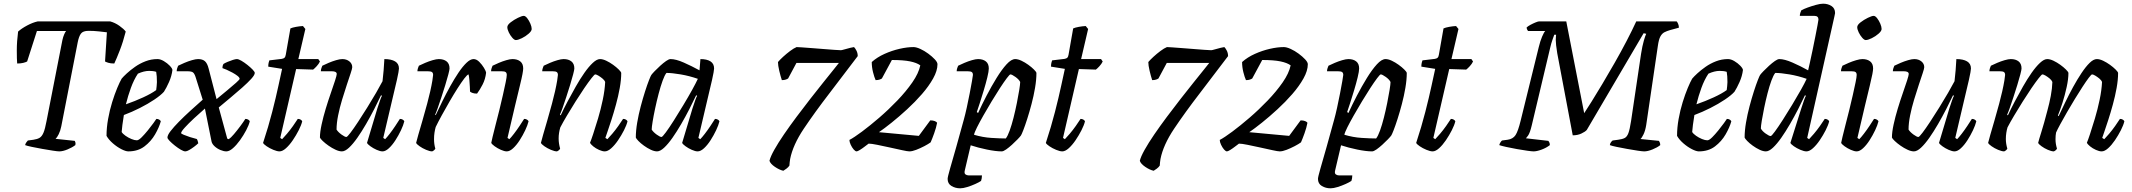

<svg xmlns="http://www.w3.org/2000/svg" viewBox="-20 -820 11551 1040"><path d="M301 0Q292 0 266 -4Q240 -8 209 -13.5Q178 -19 152 -24.5Q126 -30 116 -34Q118 -43 123.5 -50Q129 -57 131 -59L161 -63Q182 -66 194.5 -73.5Q207 -81 215.5 -101Q224 -121 232 -164L318 -603Q322 -621 328 -634.5Q334 -648 338 -652H180L127 -487Q120 -483 106 -479.5Q92 -476 73 -476Q71 -499 71 -547Q71 -595 78 -649Q97 -666 127 -682Q157 -698 184 -704H577Q603 -697 627 -680Q651 -663 661 -649Q647 -594 629 -547.5Q611 -501 599 -476Q579 -476 566.5 -480Q554 -484 549 -487L559 -645Q543 -647 515.5 -650Q488 -653 460 -653Q429 -653 418 -637.5Q407 -622 401 -591L312 -136Q307 -111 298 -93Q289 -75 281 -68L385 -57Q387 -54 388.5 -48Q390 -42 388 -34Q371 -21 345.5 -10.5Q320 0 301 0Z M675 0Q661 0 637.5 -12Q614 -24 591.5 -43.5Q569 -63 557 -84Q557 -128 565.5 -175.5Q574 -223 587.5 -266.5Q601 -310 615 -343.5Q629 -377 639 -394Q648 -405 667 -422.5Q686 -440 711.5 -458Q737 -476 768 -488Q799 -500 833 -500Q849 -500 867.5 -489Q886 -478 899.5 -464Q913 -450 914 -441Q910 -408 895.5 -375.5Q881 -343 868 -323Q851 -304 816 -280.5Q781 -257 737.5 -235Q694 -213 651 -197Q646 -168 643 -143.5Q640 -119 639 -105Q645 -95 660 -84.5Q675 -74 692 -67Q709 -60 721 -60Q731 -60 747 -76Q763 -92 780.5 -113.5Q798 -135 811 -153Q824 -171 827 -176Q836 -176 842.5 -172Q849 -168 851 -163Q842 -130 820 -92Q798 -54 762.5 -27Q727 0 675 0ZM662 -255Q711 -272 755.5 -292.5Q800 -313 826 -332Q827 -340 828.5 -353Q830 -366 830 -375Q830 -410 826 -431Q816 -434 807 -435Q798 -436 788 -436Q760 -436 727 -421Q705 -388 689 -344Q673 -300 662 -255Z M984 0Q975 0 959.5 -9Q944 -18 927 -31.5Q910 -45 898.5 -57Q887 -69 887 -75Q887 -88 904 -110Q921 -132 949 -160.5Q977 -189 1010.5 -219.5Q1044 -250 1078 -280L1039 -404Q1033 -422 1025 -428Q1017 -434 994 -434H937Q937 -442 940 -451Q943 -460 945 -464Q959 -471 979 -479.5Q999 -488 1019.5 -494Q1040 -500 1053 -500Q1077 -500 1090 -488.5Q1103 -477 1110 -449L1153 -283Q1182 -307 1210.5 -330.5Q1239 -354 1258.5 -371.5Q1278 -389 1278 -393Q1278 -400 1266.5 -409Q1255 -418 1238.5 -427Q1222 -436 1207 -442.5Q1192 -449 1185 -451Q1185 -466 1191 -474Q1199 -479 1213 -485Q1227 -491 1241.5 -495.5Q1256 -500 1263 -500Q1272 -500 1287.5 -491Q1303 -482 1320 -468.5Q1337 -455 1348.5 -443Q1360 -431 1360 -425Q1360 -414 1341 -393Q1322 -372 1292 -345.5Q1262 -319 1228.5 -291Q1195 -263 1165 -238L1211 -69L1219 -66Q1230 -73 1247 -93Q1264 -113 1281.5 -136.5Q1299 -160 1309 -176Q1318 -176 1324.5 -172Q1331 -168 1333 -163Q1328 -142 1313.5 -114.5Q1299 -87 1280 -60.5Q1261 -34 1241.5 -17Q1222 0 1206 0Q1192 0 1174 -7.5Q1156 -15 1142.5 -27.5Q1129 -40 1126 -53L1090 -232Q1061 -207 1031 -179Q1001 -151 981 -129Q961 -107 961 -99Q961 -96 975 -90Q989 -84 1009 -77.5Q1029 -71 1046 -67Q1049 -63 1051 -56Q1053 -49 1054 -44Q1046 -36 1032 -25.5Q1018 -15 1005 -7.5Q992 0 984 0Z M1494 0Q1481 0 1460.5 -8.5Q1440 -17 1424 -28Q1408 -39 1405 -46Q1434 -134 1454.5 -214Q1475 -294 1488 -355Q1501 -416 1508 -447L1433 -459Q1433 -470 1435 -479.5Q1437 -489 1439 -493L1506 -501Q1517 -503 1521.5 -507.5Q1526 -512 1528 -524L1553 -666Q1564 -671 1583.5 -674.5Q1603 -678 1621 -679L1634 -663L1596 -500H1704L1713 -487Q1707 -474 1695.5 -461.5Q1684 -449 1676 -443L1584 -446L1498 -73L1508 -66Q1518 -76 1534.5 -95.5Q1551 -115 1567 -137.5Q1583 -160 1593 -176Q1602 -176 1608.5 -172Q1615 -168 1617 -163Q1612 -142 1598 -114.5Q1584 -87 1566 -60.5Q1548 -34 1529 -17Q1510 0 1494 0Z M1832 0Q1817 0 1797.5 -9Q1778 -18 1759.5 -31Q1741 -44 1728 -56.5Q1715 -69 1713 -75Q1713 -104 1722 -145.5Q1731 -187 1744.5 -231.5Q1758 -276 1772 -316Q1786 -356 1795 -384Q1804 -412 1804 -419Q1804 -434 1777 -434H1718Q1718 -442 1721 -451Q1724 -460 1726 -464Q1740 -471 1760 -479.5Q1780 -488 1800.5 -494Q1821 -500 1834 -500Q1857 -500 1872.5 -487.5Q1888 -475 1888 -456Q1888 -449 1879.5 -423.5Q1871 -398 1858.5 -360.5Q1846 -323 1833 -280Q1820 -237 1811.5 -195Q1803 -153 1803 -118Q1812 -104 1830 -91Q1848 -78 1856 -78Q1861 -78 1878.5 -101Q1896 -124 1920 -160.5Q1944 -197 1969.5 -238Q1995 -279 2017 -317Q2039 -355 2052 -380Q2055 -403 2058 -439Q2061 -475 2062 -500Q2099 -500 2120 -487.5Q2141 -475 2141 -449Q2141 -437 2130 -387.5Q2119 -338 2099.5 -258Q2080 -178 2056 -73L2066 -66Q2076 -76 2091 -95.5Q2106 -115 2121 -137.5Q2136 -160 2146 -176Q2155 -176 2161.5 -172Q2168 -168 2170 -163Q2165 -142 2152 -114.5Q2139 -87 2122 -60.5Q2105 -34 2086.5 -17Q2068 0 2052 0Q2039 0 2020 -8.5Q2001 -17 1986 -28Q1971 -39 1968 -46L2024 -233Q2032 -257 2038.5 -276Q2045 -295 2049 -301L2044 -304Q2028 -270 2007 -229Q1986 -188 1962.5 -147.5Q1939 -107 1915.5 -73.5Q1892 -40 1870.5 -20Q1849 0 1832 0Z M2321 0Q2308 0 2288 -8.5Q2268 -17 2252.5 -28Q2237 -39 2234 -46Q2237 -59 2246 -90.5Q2255 -122 2268 -166Q2281 -210 2294 -259Q2303 -292 2310.5 -325.5Q2318 -359 2322 -383.5Q2326 -408 2326 -414Q2326 -425 2320 -429.5Q2314 -434 2297 -434H2241Q2241 -442 2244 -451Q2247 -460 2249 -464Q2263 -471 2283 -479.5Q2303 -488 2323.5 -494Q2344 -500 2357 -500Q2383 -500 2399 -487.5Q2415 -475 2415 -449Q2415 -442 2408.5 -417Q2402 -392 2392 -359.5Q2382 -327 2371 -293.5Q2360 -260 2351 -234.5Q2342 -209 2337 -199L2340 -196Q2356 -230 2376 -271Q2396 -312 2418.5 -352.5Q2441 -393 2463.5 -426.5Q2486 -460 2507 -480Q2528 -500 2545 -500Q2561 -500 2576 -485Q2591 -470 2601.5 -452.5Q2612 -435 2613 -426Q2609 -391 2594 -362Q2579 -333 2564 -313Q2549 -313 2539.5 -316.5Q2530 -320 2526 -324Q2526 -332 2525 -349.5Q2524 -367 2522.5 -386.5Q2521 -406 2518 -417Q2511 -416 2495 -395Q2479 -374 2458 -341Q2437 -308 2415 -270Q2393 -232 2373 -195.5Q2353 -159 2340 -132Q2336 -118 2333.5 -101.5Q2331 -85 2331 -66Q2331 -39 2338 -15Q2337 -12 2332.5 -7.5Q2328 -3 2321 0Z M2725 0Q2712 0 2693 -8.5Q2674 -17 2659 -28Q2644 -39 2641 -46Q2642 -52 2648 -78Q2654 -104 2664 -142Q2674 -180 2684.5 -222.5Q2695 -265 2704 -305Q2713 -345 2719 -374Q2725 -403 2725 -414Q2725 -425 2719 -429.5Q2713 -434 2696 -434H2640Q2640 -442 2643 -451Q2646 -460 2648 -464Q2662 -471 2682 -479.5Q2702 -488 2722.5 -494Q2743 -500 2756 -500Q2782 -500 2798 -487.5Q2814 -475 2814 -449Q2814 -440 2810 -418.5Q2806 -397 2796 -356Q2786 -315 2769.5 -246Q2753 -177 2729 -73L2739 -66Q2749 -76 2764 -95.5Q2779 -115 2794 -137.5Q2809 -160 2819 -176Q2828 -176 2834.5 -172Q2841 -168 2843 -163Q2838 -142 2825 -114.5Q2812 -87 2795 -60.5Q2778 -34 2759.5 -17Q2741 0 2725 0ZM2774 -603Q2766 -603 2755 -615.5Q2744 -628 2736 -644.5Q2728 -661 2728 -673Q2728 -685 2746 -699Q2764 -713 2785.5 -723.5Q2807 -734 2817 -734Q2826 -734 2836 -721Q2846 -708 2853 -691.5Q2860 -675 2860 -663Q2860 -652 2843.5 -637.5Q2827 -623 2806.5 -613Q2786 -603 2774 -603Z M2997 0Q2984 0 2964 -8.5Q2944 -17 2928.5 -28Q2913 -39 2910 -46Q2913 -59 2922 -90.5Q2931 -122 2944 -166Q2957 -210 2970 -259Q2979 -292 2986.5 -325.5Q2994 -359 2998 -383.5Q3002 -408 3002 -414Q3002 -425 2996 -429.5Q2990 -434 2973 -434H2917Q2917 -442 2920 -451Q2923 -460 2925 -464Q2939 -471 2959 -479.5Q2979 -488 2999.5 -494Q3020 -500 3033 -500Q3059 -500 3075 -487.5Q3091 -475 3091 -449Q3091 -442 3084.5 -417Q3078 -392 3068 -359.5Q3058 -327 3047 -293.5Q3036 -260 3027 -234.5Q3018 -209 3013 -199L3017 -195Q3033 -230 3054.5 -270.5Q3076 -311 3099 -351.5Q3122 -392 3145.5 -425.5Q3169 -459 3191 -479.5Q3213 -500 3230 -500Q3245 -500 3264 -491Q3283 -482 3301 -469Q3319 -456 3331.5 -443.5Q3344 -431 3345 -425Q3345 -388 3337 -343.5Q3329 -299 3316.5 -253.5Q3304 -208 3291.5 -169.5Q3279 -131 3270 -105Q3261 -79 3259 -73L3270 -66Q3280 -76 3296.5 -95.5Q3313 -115 3329 -137.5Q3345 -160 3355 -176Q3364 -176 3370.5 -172Q3377 -168 3379 -163Q3374 -142 3360 -114.5Q3346 -87 3328 -60.5Q3310 -34 3291 -17Q3272 0 3256 0Q3243 0 3225 -8Q3207 -16 3193 -27.5Q3179 -39 3176 -47Q3181 -58 3193 -94Q3205 -130 3219.5 -178.5Q3234 -227 3245 -279.5Q3256 -332 3258 -376Q3254 -386 3243 -395Q3232 -404 3221 -410.5Q3210 -417 3204 -417Q3200 -417 3183.5 -396Q3167 -375 3144.5 -342Q3122 -309 3097.5 -270Q3073 -231 3051 -194Q3029 -157 3015 -130Q3006 -100 3006 -70Q3006 -56 3008 -42.5Q3010 -29 3014 -15Q3013 -12 3008.5 -7.5Q3004 -3 2997 0Z M3539 0Q3524 0 3505 -9Q3486 -18 3468 -31Q3450 -44 3438 -56.5Q3426 -69 3424 -75Q3424 -112 3431.5 -156Q3439 -200 3450.5 -243.5Q3462 -287 3474 -324.5Q3486 -362 3495.5 -386Q3505 -410 3508 -414Q3513 -421 3526.5 -435Q3540 -449 3556.5 -464Q3573 -479 3588 -489.5Q3603 -500 3612 -500Q3641 -500 3684 -481Q3727 -462 3769 -439L3774 -500Q3809 -500 3828.5 -487.5Q3848 -475 3848 -449Q3848 -437 3837 -387.5Q3826 -338 3806.5 -258Q3787 -178 3763 -73L3773 -66Q3783 -76 3798 -95.5Q3813 -115 3828 -137.5Q3843 -160 3853 -176Q3862 -176 3868.5 -172Q3875 -168 3877 -163Q3872 -142 3859 -114.5Q3846 -87 3829 -60.5Q3812 -34 3793.5 -17Q3775 0 3759 0Q3746 0 3727 -8.5Q3708 -17 3693 -28Q3678 -39 3675 -46L3731 -233Q3739 -257 3745.5 -276Q3752 -295 3756 -301L3751 -304Q3735 -270 3714 -229Q3693 -188 3669.5 -147.5Q3646 -107 3622.5 -73.5Q3599 -40 3577.5 -20Q3556 0 3539 0ZM3563 -78Q3568 -78 3586.5 -103Q3605 -128 3630 -167.5Q3655 -207 3681.5 -251Q3708 -295 3729 -333Q3750 -371 3760 -393Q3714 -409 3667 -417Q3620 -425 3590 -425Q3580 -413 3569 -382.5Q3558 -352 3547.5 -312Q3537 -272 3528.5 -232Q3520 -192 3515 -161Q3510 -130 3510 -118Q3519 -104 3537 -91Q3555 -78 3563 -78Z M4223 105Q4201 100 4177 83.5Q4153 67 4148 51Q4153 29 4174 -8.5Q4195 -46 4226.5 -92Q4258 -138 4295 -187.5Q4332 -237 4369.5 -285Q4407 -333 4439.5 -373.5Q4472 -414 4494.5 -442Q4517 -470 4524 -479H4294L4249 -395Q4245 -392 4236.5 -389Q4228 -386 4215 -386Q4208 -407 4201 -436.5Q4194 -466 4194 -484Q4204 -496 4222 -512.5Q4240 -529 4260 -544Q4280 -559 4295 -565Q4300 -565 4322.5 -563.5Q4345 -562 4376.5 -559.5Q4408 -557 4440.5 -554.5Q4473 -552 4499 -550Q4525 -548 4535 -548Q4539 -548 4554.5 -552.5Q4570 -557 4586 -561Q4602 -565 4606 -565Q4613 -558 4619.5 -545Q4626 -532 4626 -516L4473 -315Q4393 -211 4334 -123Q4275 -35 4260 41Q4259 50 4257.5 59Q4256 68 4256 77Q4250 86 4240 93.5Q4230 101 4223 105Z M4620 0Q4613 0 4604 -10.5Q4595 -21 4588 -36Q4581 -51 4581 -62Q4606 -75 4649 -107Q4692 -139 4742.5 -182.5Q4793 -226 4840.5 -275.5Q4888 -325 4922 -374Q4956 -423 4965 -466Q4946 -480 4909.5 -487.5Q4873 -495 4811 -495L4757 -395Q4753 -392 4744.5 -389Q4736 -386 4723 -386Q4716 -401 4709 -428.5Q4702 -456 4702 -484Q4731 -510 4771 -528Q4811 -546 4852.5 -555.5Q4894 -565 4928 -565Q4943 -565 4965 -555Q4987 -545 5008 -529.5Q5029 -514 5043.5 -498.5Q5058 -483 5058 -472Q5058 -437 5034.5 -395Q5011 -353 4974 -310.5Q4937 -268 4893.5 -228Q4850 -188 4810 -156Q4770 -124 4741 -104L4957 -84L5019 -168Q5034 -168 5043.5 -164Q5053 -160 5056 -155Q5051 -128 5040 -97.5Q5029 -67 5021 -49Q5009 -40 4987 -28.5Q4965 -17 4943 -8.5Q4921 0 4906 0Q4896 0 4866.5 -6.5Q4837 -13 4800.5 -21Q4764 -29 4732 -35.5Q4700 -42 4685 -42Q4678 -37 4664.5 -26.5Q4651 -16 4638 -8Q4625 0 4620 0Z M5181 200Q5155 200 5134 187.5Q5113 175 5113 149Q5113 139 5126.5 92Q5140 45 5160 -25Q5180 -95 5201 -173Q5208 -198 5216.5 -236.5Q5225 -275 5232.5 -314Q5240 -353 5245 -381.5Q5250 -410 5250 -414Q5250 -425 5244 -429.5Q5238 -434 5221 -434H5162Q5162 -442 5165 -451Q5168 -460 5170 -464Q5184 -471 5204 -479.5Q5224 -488 5244.5 -494Q5265 -500 5278 -500Q5304 -500 5320 -487.5Q5336 -475 5336 -449Q5336 -434 5328 -401Q5320 -368 5308.5 -330Q5297 -292 5286.5 -259.5Q5276 -227 5271 -213L5278 -208Q5298 -252 5324 -302Q5350 -352 5378 -397.5Q5406 -443 5432 -471.5Q5458 -500 5479 -500Q5494 -500 5513 -491Q5532 -482 5550 -469Q5568 -456 5580.5 -443.5Q5593 -431 5594 -425Q5594 -388 5586.5 -344Q5579 -300 5567.5 -256.5Q5556 -213 5544 -175.5Q5532 -138 5522.5 -114Q5513 -90 5510 -86Q5505 -79 5491.5 -65Q5478 -51 5461.5 -36Q5445 -21 5430 -10.5Q5415 0 5406 0Q5374 0 5325.5 -10Q5277 -20 5238 -33L5206 103Q5202 119 5209.5 124.5Q5217 130 5226 130H5299Q5299 138 5297.5 146.5Q5296 155 5294 160Q5284 167 5263 176.5Q5242 186 5219.5 193Q5197 200 5181 200ZM5428 -70Q5438 -82 5449 -112.5Q5460 -143 5470 -182.5Q5480 -222 5488 -262Q5496 -302 5501 -333Q5506 -364 5506 -376Q5499 -390 5480 -403.5Q5461 -417 5453 -417Q5449 -417 5433.5 -396.5Q5418 -376 5396.5 -343Q5375 -310 5351.5 -271Q5328 -232 5307 -195Q5286 -158 5272 -130Q5258 -102 5256 -90Q5303 -76 5350 -73Q5397 -70 5428 -70Z M5734 0Q5721 0 5700.5 -8.5Q5680 -17 5664 -28Q5648 -39 5645 -46Q5674 -134 5694.5 -214Q5715 -294 5728 -355Q5741 -416 5748 -447L5673 -459Q5673 -470 5675 -479.5Q5677 -489 5679 -493L5746 -501Q5757 -503 5761.5 -507.5Q5766 -512 5768 -524L5793 -666Q5804 -671 5823.5 -674.5Q5843 -678 5861 -679L5874 -663L5836 -500H5944L5953 -487Q5947 -474 5935.5 -461.5Q5924 -449 5916 -443L5824 -446L5738 -73L5748 -66Q5758 -76 5774.5 -95.5Q5791 -115 5807 -137.5Q5823 -160 5833 -176Q5842 -176 5848.5 -172Q5855 -168 5857 -163Q5852 -142 5838 -114.5Q5824 -87 5806 -60.5Q5788 -34 5769 -17Q5750 0 5734 0Z M6229 105Q6207 100 6183 83.5Q6159 67 6154 51Q6159 29 6180 -8.5Q6201 -46 6232.5 -92Q6264 -138 6301 -187.5Q6338 -237 6375.5 -285Q6413 -333 6445.5 -373.5Q6478 -414 6500.5 -442Q6523 -470 6530 -479H6300L6255 -395Q6251 -392 6242.5 -389Q6234 -386 6221 -386Q6214 -407 6207 -436.5Q6200 -466 6200 -484Q6210 -496 6228 -512.5Q6246 -529 6266 -544Q6286 -559 6301 -565Q6306 -565 6328.5 -563.5Q6351 -562 6382.5 -559.5Q6414 -557 6446.5 -554.5Q6479 -552 6505 -550Q6531 -548 6541 -548Q6545 -548 6560.5 -552.5Q6576 -557 6592 -561Q6608 -565 6612 -565Q6619 -558 6625.5 -545Q6632 -532 6632 -516L6479 -315Q6399 -211 6340 -123Q6281 -35 6266 41Q6265 50 6263.5 59Q6262 68 6262 77Q6256 86 6246 93.5Q6236 101 6229 105Z M6626 0Q6619 0 6610 -10.5Q6601 -21 6594 -36Q6587 -51 6587 -62Q6612 -75 6655 -107Q6698 -139 6748.5 -182.5Q6799 -226 6846.5 -275.5Q6894 -325 6928 -374Q6962 -423 6971 -466Q6952 -480 6915.5 -487.5Q6879 -495 6817 -495L6763 -395Q6759 -392 6750.5 -389Q6742 -386 6729 -386Q6722 -401 6715 -428.5Q6708 -456 6708 -484Q6737 -510 6777 -528Q6817 -546 6858.5 -555.5Q6900 -565 6934 -565Q6949 -565 6971 -555Q6993 -545 7014 -529.5Q7035 -514 7049.5 -498.5Q7064 -483 7064 -472Q7064 -437 7040.5 -395Q7017 -353 6980 -310.5Q6943 -268 6899.5 -228Q6856 -188 6816 -156Q6776 -124 6747 -104L6963 -84L7025 -168Q7040 -168 7049.5 -164Q7059 -160 7062 -155Q7057 -128 7046 -97.5Q7035 -67 7027 -49Q7015 -40 6993 -28.5Q6971 -17 6949 -8.5Q6927 0 6912 0Q6902 0 6872.5 -6.5Q6843 -13 6806.5 -21Q6770 -29 6738 -35.5Q6706 -42 6691 -42Q6684 -37 6670.5 -26.5Q6657 -16 6644 -8Q6631 0 6626 0Z M7187 200Q7161 200 7140 187.5Q7119 175 7119 149Q7119 139 7132.5 92Q7146 45 7166 -25Q7186 -95 7207 -173Q7214 -198 7222.5 -236.5Q7231 -275 7238.5 -314Q7246 -353 7251 -381.5Q7256 -410 7256 -414Q7256 -425 7250 -429.5Q7244 -434 7227 -434H7168Q7168 -442 7171 -451Q7174 -460 7176 -464Q7190 -471 7210 -479.5Q7230 -488 7250.5 -494Q7271 -500 7284 -500Q7310 -500 7326 -487.5Q7342 -475 7342 -449Q7342 -434 7334 -401Q7326 -368 7314.5 -330Q7303 -292 7292.5 -259.5Q7282 -227 7277 -213L7284 -208Q7304 -252 7330 -302Q7356 -352 7384 -397.5Q7412 -443 7438 -471.5Q7464 -500 7485 -500Q7500 -500 7519 -491Q7538 -482 7556 -469Q7574 -456 7586.5 -443.5Q7599 -431 7600 -425Q7600 -388 7592.5 -344Q7585 -300 7573.5 -256.5Q7562 -213 7550 -175.5Q7538 -138 7528.5 -114Q7519 -90 7516 -86Q7511 -79 7497.5 -65Q7484 -51 7467.5 -36Q7451 -21 7436 -10.5Q7421 0 7412 0Q7380 0 7331.5 -10Q7283 -20 7244 -33L7212 103Q7208 119 7215.5 124.5Q7223 130 7232 130H7305Q7305 138 7303.5 146.5Q7302 155 7300 160Q7290 167 7269 176.5Q7248 186 7225.5 193Q7203 200 7187 200ZM7434 -70Q7444 -82 7455 -112.5Q7466 -143 7476 -182.5Q7486 -222 7494 -262Q7502 -302 7507 -333Q7512 -364 7512 -376Q7505 -390 7486 -403.5Q7467 -417 7459 -417Q7455 -417 7439.5 -396.5Q7424 -376 7402.5 -343Q7381 -310 7357.5 -271Q7334 -232 7313 -195Q7292 -158 7278 -130Q7264 -102 7262 -90Q7309 -76 7356 -73Q7403 -70 7434 -70Z M7740 0Q7727 0 7706.5 -8.5Q7686 -17 7670 -28Q7654 -39 7651 -46Q7680 -134 7700.5 -214Q7721 -294 7734 -355Q7747 -416 7754 -447L7679 -459Q7679 -470 7681 -479.5Q7683 -489 7685 -493L7752 -501Q7763 -503 7767.5 -507.5Q7772 -512 7774 -524L7799 -666Q7810 -671 7829.5 -674.5Q7849 -678 7867 -679L7880 -663L7842 -500H7950L7959 -487Q7953 -474 7941.5 -461.5Q7930 -449 7922 -443L7830 -446L7744 -73L7754 -66Q7764 -76 7780.5 -95.5Q7797 -115 7813 -137.5Q7829 -160 7839 -176Q7848 -176 7854.5 -172Q7861 -168 7863 -163Q7858 -142 7844 -114.5Q7830 -87 7812 -60.5Q7794 -34 7775 -17Q7756 0 7740 0Z M8287 0Q8278 0 8253 -3.5Q8228 -7 8197 -12.5Q8166 -18 8139 -24Q8112 -30 8101 -34Q8103 -42 8107.5 -49Q8112 -56 8116 -59L8146 -63Q8175 -67 8189 -88Q8203 -109 8217 -167L8315 -565Q8323 -598 8333 -621.5Q8343 -645 8350 -652H8257Q8255 -654 8252.5 -659Q8250 -664 8249 -671Q8256 -678 8270 -685.5Q8284 -693 8297.5 -698.5Q8311 -704 8316 -704H8464L8561 -207Q8575 -228 8601 -269.5Q8627 -311 8659.5 -365.5Q8692 -420 8726 -479.5Q8760 -539 8790.5 -597.5Q8821 -656 8843 -704H9062Q9066 -700 9070 -690.5Q9074 -681 9074 -670L9026 -657Q9009 -652 8996 -645.5Q8983 -639 8974 -623Q8965 -607 8960 -571L8897 -143Q8892 -112 8882.5 -92.5Q8873 -73 8866 -67L8966 -57Q8968 -54 8970.5 -48Q8973 -42 8973 -34Q8957 -21 8931 -10.5Q8905 0 8886 0Q8876 0 8850 -4Q8824 -8 8793 -13.5Q8762 -19 8736 -24.5Q8710 -30 8700 -34Q8701 -43 8706 -49.5Q8711 -56 8715 -59L8745 -63Q8768 -66 8780.5 -72.5Q8793 -79 8800.5 -99Q8808 -119 8815 -165L8869 -528Q8876 -572 8884 -599.5Q8892 -627 8897 -637L8883 -640L8575 -116Q8566 -106 8545.5 -96.5Q8525 -87 8499 -87L8415 -532Q8411 -555 8409 -574.5Q8407 -594 8407 -604Q8407 -616 8408 -622.5Q8409 -629 8409 -632H8399Q8397 -627 8389.5 -605.5Q8382 -584 8377 -562L8277 -141Q8267 -99 8257 -85.5Q8247 -72 8245 -71L8367 -57Q8369 -55 8372 -49Q8375 -43 8375 -34Q8356 -19 8330 -9.5Q8304 0 8287 0Z M9182 0Q9168 0 9144.5 -12Q9121 -24 9098.5 -43.5Q9076 -63 9064 -84Q9064 -128 9072.5 -175.5Q9081 -223 9094.5 -266.5Q9108 -310 9122 -343.5Q9136 -377 9146 -394Q9155 -405 9174 -422.5Q9193 -440 9218.5 -458Q9244 -476 9275 -488Q9306 -500 9340 -500Q9356 -500 9374.5 -489Q9393 -478 9406.5 -464Q9420 -450 9421 -441Q9417 -408 9402.5 -375.5Q9388 -343 9375 -323Q9358 -304 9323 -280.5Q9288 -257 9244.5 -235Q9201 -213 9158 -197Q9153 -168 9150 -143.5Q9147 -119 9146 -105Q9152 -95 9167 -84.5Q9182 -74 9199 -67Q9216 -60 9228 -60Q9238 -60 9254 -76Q9270 -92 9287.5 -113.5Q9305 -135 9318 -153Q9331 -171 9334 -176Q9343 -176 9349.5 -172Q9356 -168 9358 -163Q9349 -130 9327 -92Q9305 -54 9269.5 -27Q9234 0 9182 0ZM9169 -255Q9218 -272 9262.5 -292.5Q9307 -313 9333 -332Q9334 -340 9335.5 -353Q9337 -366 9337 -375Q9337 -410 9333 -431Q9323 -434 9314 -435Q9305 -436 9295 -436Q9267 -436 9234 -421Q9212 -388 9196 -344Q9180 -300 9169 -255Z M9545 0Q9530 0 9511 -9Q9492 -18 9474 -31Q9456 -44 9444 -56.5Q9432 -69 9430 -75Q9430 -112 9437.5 -156Q9445 -200 9456.5 -243.5Q9468 -287 9480 -324.5Q9492 -362 9501.5 -386Q9511 -410 9514 -414Q9519 -421 9532.5 -435Q9546 -449 9562.5 -464Q9579 -479 9594 -489.5Q9609 -500 9618 -500Q9646 -500 9689.5 -481Q9733 -462 9774 -439Q9777 -451 9783.5 -480.5Q9790 -510 9798 -548Q9806 -586 9813 -622Q9820 -658 9825 -684Q9830 -710 9830 -714Q9830 -734 9808 -734H9729Q9729 -742 9732 -751Q9735 -760 9737 -764Q9749 -771 9771 -779Q9793 -787 9816.5 -793.5Q9840 -800 9855 -800Q9881 -800 9900.5 -787.5Q9920 -775 9920 -749Q9920 -746 9916.5 -731.5Q9913 -717 9907 -689L9769 -73L9779 -66Q9789 -76 9805.5 -95.5Q9822 -115 9838 -137.5Q9854 -160 9864 -176Q9873 -176 9879.5 -172Q9886 -168 9888 -163Q9883 -142 9869 -114.5Q9855 -87 9837 -60.5Q9819 -34 9800 -17Q9781 0 9765 0Q9752 0 9732 -8.5Q9712 -17 9696.5 -28Q9681 -39 9678 -46L9737 -233Q9745 -257 9751.5 -276Q9758 -295 9762 -301L9757 -304Q9741 -270 9720 -229Q9699 -188 9675.5 -147.5Q9652 -107 9628.5 -73.5Q9605 -40 9583.5 -20Q9562 0 9545 0ZM9571 -83Q9576 -83 9594 -107.5Q9612 -132 9637 -171Q9662 -210 9688 -253Q9714 -296 9735 -333.5Q9756 -371 9766 -393Q9720 -409 9673 -417Q9626 -425 9596 -425Q9586 -413 9575 -383Q9564 -353 9554 -314Q9544 -275 9536 -236Q9528 -197 9523 -166.5Q9518 -136 9518 -124Q9525 -110 9544 -96.5Q9563 -83 9571 -83Z M10037 0Q10024 0 10005 -8.5Q9986 -17 9971 -28Q9956 -39 9953 -46Q9954 -52 9960 -78Q9966 -104 9976 -142Q9986 -180 9996.5 -222.5Q10007 -265 10016 -305Q10025 -345 10031 -374Q10037 -403 10037 -414Q10037 -425 10031 -429.5Q10025 -434 10008 -434H9952Q9952 -442 9955 -451Q9958 -460 9960 -464Q9974 -471 9994 -479.5Q10014 -488 10034.5 -494Q10055 -500 10068 -500Q10094 -500 10110 -487.5Q10126 -475 10126 -449Q10126 -440 10122 -418.5Q10118 -397 10108 -356Q10098 -315 10081.5 -246Q10065 -177 10041 -73L10051 -66Q10061 -76 10076 -95.5Q10091 -115 10106 -137.5Q10121 -160 10131 -176Q10140 -176 10146.5 -172Q10153 -168 10155 -163Q10150 -142 10137 -114.5Q10124 -87 10107 -60.5Q10090 -34 10071.5 -17Q10053 0 10037 0ZM10086 -603Q10078 -603 10067 -615.5Q10056 -628 10048 -644.5Q10040 -661 10040 -673Q10040 -685 10058 -699Q10076 -713 10097.5 -723.5Q10119 -734 10129 -734Q10138 -734 10148 -721Q10158 -708 10165 -691.5Q10172 -675 10172 -663Q10172 -652 10155.5 -637.5Q10139 -623 10118.5 -613Q10098 -603 10086 -603Z M10347 0Q10332 0 10312.5 -9Q10293 -18 10274.5 -31Q10256 -44 10243 -56.5Q10230 -69 10228 -75Q10228 -104 10237 -145.5Q10246 -187 10259.5 -231.5Q10273 -276 10287 -316Q10301 -356 10310 -384Q10319 -412 10319 -419Q10319 -434 10292 -434H10233Q10233 -442 10236 -451Q10239 -460 10241 -464Q10255 -471 10275 -479.5Q10295 -488 10315.5 -494Q10336 -500 10349 -500Q10372 -500 10387.5 -487.5Q10403 -475 10403 -456Q10403 -449 10394.5 -423.5Q10386 -398 10373.5 -360.5Q10361 -323 10348 -280Q10335 -237 10326.5 -195Q10318 -153 10318 -118Q10327 -104 10345 -91Q10363 -78 10371 -78Q10376 -78 10393.5 -101Q10411 -124 10435 -160.5Q10459 -197 10484.5 -238Q10510 -279 10532 -317Q10554 -355 10567 -380Q10570 -403 10573 -439Q10576 -475 10577 -500Q10614 -500 10635 -487.5Q10656 -475 10656 -449Q10656 -437 10645 -387.5Q10634 -338 10614.5 -258Q10595 -178 10571 -73L10581 -66Q10591 -76 10606 -95.5Q10621 -115 10636 -137.5Q10651 -160 10661 -176Q10670 -176 10676.5 -172Q10683 -168 10685 -163Q10680 -142 10667 -114.5Q10654 -87 10637 -60.5Q10620 -34 10601.5 -17Q10583 0 10567 0Q10554 0 10535 -8.5Q10516 -17 10501 -28Q10486 -39 10483 -46L10539 -233Q10547 -257 10553.5 -276Q10560 -295 10564 -301L10559 -304Q10543 -270 10522 -229Q10501 -188 10477.5 -147.5Q10454 -107 10430.5 -73.5Q10407 -40 10385.5 -20Q10364 0 10347 0Z M10836 0Q10823 0 10803 -8.5Q10783 -17 10767.5 -28Q10752 -39 10749 -46Q10752 -59 10761 -90.5Q10770 -122 10783 -166Q10796 -210 10809 -259Q10818 -292 10825.5 -325.5Q10833 -359 10837 -383.5Q10841 -408 10841 -414Q10841 -425 10835 -429.5Q10829 -434 10812 -434H10756Q10756 -442 10759 -451Q10762 -460 10764 -464Q10778 -471 10798 -479.5Q10818 -488 10838.5 -494Q10859 -500 10872 -500Q10898 -500 10914 -487.5Q10930 -475 10930 -449Q10930 -442 10923.5 -417Q10917 -392 10907 -359.5Q10897 -327 10886 -293.5Q10875 -260 10866 -234.5Q10857 -209 10852 -199L10856 -195Q10872 -230 10893.5 -270.5Q10915 -311 10938 -351.5Q10961 -392 10984.5 -425.5Q11008 -459 11030 -479.5Q11052 -500 11069 -500Q11084 -500 11103 -491Q11122 -482 11140 -469Q11158 -456 11170.5 -443.5Q11183 -431 11184 -425Q11184 -392 11174.5 -348.5Q11165 -305 11152 -264Q11139 -223 11127 -194L11131 -191Q11147 -225 11167 -266.5Q11187 -308 11209.5 -349Q11232 -390 11255 -424.5Q11278 -459 11299 -479.5Q11320 -500 11338 -500Q11353 -500 11372 -491Q11391 -482 11409 -469Q11427 -456 11439.5 -443.5Q11452 -431 11453 -425Q11453 -388 11445 -343.5Q11437 -299 11424.5 -253.5Q11412 -208 11399.5 -169.5Q11387 -131 11378 -105Q11369 -79 11367 -73L11378 -66Q11388 -76 11404.5 -95.5Q11421 -115 11437 -137.5Q11453 -160 11463 -176Q11472 -176 11478.5 -172Q11485 -168 11487 -163Q11482 -142 11468 -114.5Q11454 -87 11436 -60.5Q11418 -34 11399 -17Q11380 0 11364 0Q11351 0 11333 -8Q11315 -16 11301 -27.5Q11287 -39 11284 -47Q11289 -58 11301 -94Q11313 -130 11327.5 -178.5Q11342 -227 11353 -279.5Q11364 -332 11366 -376Q11362 -386 11351 -395Q11340 -404 11329 -410.5Q11318 -417 11312 -417Q11308 -417 11294 -398.5Q11280 -380 11260.5 -350Q11241 -320 11219 -284Q11197 -248 11176.5 -212.5Q11156 -177 11140 -147.5Q11124 -118 11117 -102Q11114 -86 11114 -66Q11114 -53 11116 -40.5Q11118 -28 11122 -15Q11121 -12 11116.5 -7.5Q11112 -3 11105 0Q11092 0 11072.5 -8.5Q11053 -17 11038 -28Q11023 -39 11020 -46Q11024 -63 11037.5 -105.5Q11051 -148 11070 -221Q11081 -261 11088.5 -301Q11096 -341 11097 -376Q11093 -386 11082 -395Q11071 -404 11060 -410.5Q11049 -417 11043 -417Q11039 -417 11022.5 -396Q11006 -375 10983.5 -342Q10961 -309 10936.5 -270Q10912 -231 10890 -194Q10868 -157 10854 -130Q10850 -117 10847.5 -100.5Q10845 -84 10845 -67Q10845 -42 10853 -15Q10852 -12 10847.5 -7.5Q10843 -3 10836 0Z"/></svg>

Font: Texturina 72pt 72pt Medium
Style: Italic
Weight: 500
Italic angle: -11°
Designer: Guillermo Torres Carreño
Foundry: Omnibus-Type
Version: Version 1.002; ttfautohint (v1.8.3)